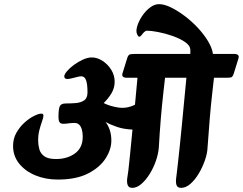

<svg xmlns="http://www.w3.org/2000/svg" viewBox="-20 -885 1171 926"><path d="M43 -181Q43 -133 72 -96.5Q101 -60 150 -39.5Q199 -19 259 -19Q347 -19 404 -48Q461 -77 489 -120.5Q517 -164 517 -207Q517 -235 509.5 -257.5Q502 -280 489 -297Q514 -283 545.5 -272.5Q577 -262 619 -260Q612 -189 607 -137.5Q602 -86 599 -62Q596 -44 593.5 -24.5Q591 -5 596 8Q601 21 618 21Q640 21 662 2Q684 -17 702.5 -47Q721 -77 732.5 -111Q744 -145 746 -174Q750 -245 755.5 -311.5Q761 -378 767 -430Q773 -482 776 -510H879Q873 -448 867.5 -390Q862 -332 857 -280Q852 -228 847.5 -185Q843 -142 839.5 -110.5Q836 -79 834 -62Q832 -44 829.5 -24.5Q827 -5 831.5 8Q836 21 854 21Q876 21 898 2Q920 -17 938 -47Q956 -77 968 -111Q980 -145 981 -174Q986 -245 991.5 -311.5Q997 -378 1003 -430Q1009 -482 1012 -510H1070Q1084 -510 1093 -511.5Q1102 -513 1107 -529L1130 -603Q1137 -625 1108 -625H1007Q1003 -654 983 -687Q963 -720 933.5 -751.5Q904 -783 870 -808.5Q836 -834 804 -849.5Q772 -865 747 -865Q727 -865 707.5 -851.5Q688 -838 672.5 -817.5Q657 -797 647.5 -774.5Q638 -752 638 -735Q638 -726 642.5 -717Q647 -708 652 -708Q657 -708 662.5 -715.5Q668 -723 675 -730Q682 -737 689 -737Q708 -737 742.5 -730.5Q777 -724 812.5 -711.5Q848 -699 873 -682Q898 -665 898 -643Q898 -639 898 -634.5Q898 -630 898 -625H643Q620 -625 609.5 -623.5Q599 -622 594 -606L571 -532Q564 -510 592 -510H643L631 -380Q591 -360 550 -366.5Q509 -373 480 -388Q501 -408 517 -434Q533 -460 533 -491Q533 -522 516.5 -548.5Q500 -575 474.5 -591.5Q449 -608 423 -608Q403 -608 380 -597.5Q357 -587 336.5 -572Q316 -557 303 -541.5Q290 -526 290 -517Q290 -504 305 -504Q312 -504 325 -507Q338 -510 351 -513.5Q364 -517 371 -517Q385 -517 391.5 -505.5Q398 -494 400 -476.5Q402 -459 402 -440Q402 -412 386 -401Q370 -390 346 -388Q322 -386 297 -386Q275 -386 268.5 -373Q262 -360 262 -320Q262 -304 267 -296Q272 -288 285 -288Q298 -288 310.5 -290Q323 -292 339 -292Q353 -292 361.5 -284Q370 -276 374.5 -261Q379 -246 379 -226Q379 -172 341.5 -145Q304 -118 250 -118Q212 -118 193.5 -131.5Q175 -145 169.5 -166Q164 -187 164 -208Q164 -235 170 -258Q176 -281 182.5 -299Q189 -317 189.5 -327Q190 -337 179 -337Q167 -337 144.5 -326Q122 -315 99 -294.5Q76 -274 59.5 -245.5Q43 -217 43 -181Z"/></svg>

Font: Alkatra
Style: Regular
Weight: 400
Designer: Suman Bhandary
Version: Version 1.100;gftools[0.9.22]